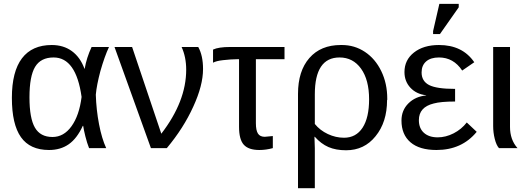

<svg xmlns="http://www.w3.org/2000/svg" viewBox="-20 -773 2748 1002"><path d="M414.1 -116.2H412.1Q381.8 -50.3 338.9 -20.3Q295.9 9.8 235.8 9.8Q136.7 9.8 89.4 -57.1Q42 -124 42 -262.2Q42 -399.4 94.7 -468.8Q147.5 -538.1 250 -538.1Q311.5 -538.1 355.2 -506.1Q398.9 -474.1 420.9 -414.1H421.9Q431.6 -471.2 458 -527.8H548.8Q525.9 -479 503.9 -401.9Q484.4 -328.6 480 -278.8Q482.4 -200.2 496.8 -125Q511.2 -49.8 534.2 0H444.8Q434.1 -26.9 425.5 -61.3Q417 -95.7 414.1 -116.2ZM133.8 -265.1Q133.8 -156.2 162.1 -107.2Q190.4 -58.1 253.9 -58.1Q313 -58.1 353.3 -114.3Q393.6 -170.4 405.8 -267.1Q377 -473.1 259.8 -473.1Q192.9 -473.1 163.3 -424.3Q133.8 -375.5 133.8 -265.1Z M1039.6 -413.1Q1039.6 -327.1 988.8 -216.8Q938 -104.5 850.6 0H767.6L577.6 -527.8H669.4L821.8 -75.2Q951.7 -243.7 951.7 -409.2Q951.7 -475.6 927.7 -527.8H1014.6Q1039.6 -482.9 1039.6 -413.1Z M1227.5 -463.9H1214.8Q1186.5 -463.9 1143.6 -459Q1108.4 -455.1 1091.8 -445.8V-514.2Q1120.1 -527.8 1181.6 -527.8H1464.8V-463.9H1315.4V-129.9Q1315.4 -92.8 1326.2 -75.9Q1336.9 -59.1 1361.8 -59.1L1403.8 -63V0Q1368.2 9.8 1333.5 9.8Q1276.9 9.8 1252.2 -17.8Q1227.5 -45.4 1227.5 -110.8Z M2001 -252 2000 -251Q2000 -135.3 1939.9 -62Q1881.3 11.2 1786.1 11.2Q1732.9 11.2 1694.1 -5.6Q1655.3 -22.5 1623 -59.1H1621.1Q1623 -21 1623 1V209H1535.2V-283.2Q1535.2 -402.3 1594.5 -470.2Q1653.8 -538.1 1758.3 -538.1H1764.2Q1830.6 -538.1 1884.5 -502.2Q1938.5 -466.3 1969.7 -401.9Q2001 -337.4 2001 -257.8ZM1906.2 -254.9Q1906.2 -356 1864.3 -414.6Q1822.3 -473.1 1752 -473.1Q1623 -473.1 1623 -280.8V-126Q1649.9 -92.8 1690.9 -73.5Q1731.9 -54.2 1775.4 -54.2Q1837.9 -54.2 1872.1 -106.4Q1906.2 -158.7 1906.2 -254.9Z M2264.2 -56.2Q2306.2 -56.2 2347.2 -77.1Q2388.2 -98.1 2416 -133.8L2467.8 -85Q2390.1 9.8 2257.8 9.8Q2168.9 9.8 2122.1 -30.5Q2075.2 -70.8 2075.2 -144Q2075.2 -197.3 2111.3 -233.4Q2147.5 -269.5 2204.1 -274.9V-275.9Q2152.8 -281.7 2121.8 -315.2Q2090.8 -348.6 2090.8 -397Q2090.8 -460 2140.4 -499Q2189.9 -538.1 2271 -538.1Q2393.6 -538.1 2455.1 -448.2L2392.1 -404.8Q2346.7 -473.1 2271 -473.1Q2227.5 -473.1 2203.9 -452.4Q2180.2 -431.6 2180.2 -395Q2180.2 -349.6 2219.2 -329.3Q2258.3 -309.1 2355 -309.1V-243.2Q2280.3 -243.2 2243.2 -232.9Q2166 -213.9 2166 -146Q2166 -103.5 2192.4 -79.8Q2218.8 -56.2 2264.2 -56.2ZM2275.9 -595.2H2240.2V-610.8L2272.9 -752.9H2374V-734.9Z M2680.7 0H2584Q2570.3 -15.1 2562 -48.1Q2553.7 -81.1 2553.7 -115.2V-527.8H2641.6V-110.8Q2641.6 -43.9 2680.7 0Z"/></svg>

Font: Libra Sans Modern
Style: Regular
Weight: 400
Foundry: Stefan Peev, Context Ltd
Version: Version 1.000